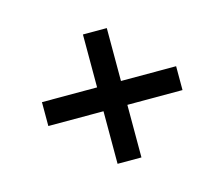

<svg xmlns="http://www.w3.org/2000/svg" viewBox="-67 -520 671 575"><g transform="rotate(-15 268.5 -232.5)"><path d="M306 -269V-433H232V-269H61V-195H232V-32H306V-195H477V-269Z"/></g></svg>

Font: Libertinus Serif Semibold
Style: Regular
Weight: 600
Designer: Philipp H. Poll, Khaled Hosny
Foundry: Caleb Maclennan
Version: Version 7.050;RELEASE